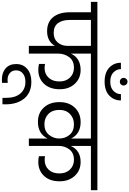

<svg xmlns="http://www.w3.org/2000/svg" viewBox="291 -1424 1396 2073"><g transform="rotate(90 989.5 -387.0)"><path d="M309 -268Q374 -268 411 -311.5Q448 -355 448 -419V-670H168V-441Q168 -359 203 -313.5Q238 -268 309 -268ZM-27 -670V-740H1012V-670H531V-454Q580 -559 708 -559Q799 -559 857.5 -496Q916 -433 916 -334Q916 -226 857.5 -164Q799 -102 707 -102Q670 -102 643 -110V-175Q665 -170 688 -170Q751 -170 791.5 -213.5Q832 -257 832 -330Q832 -401 790 -444Q748 -487 684 -487Q608 -487 569.5 -435.5Q531 -384 531 -313V0H448V-281Q398 -197 290 -197Q190 -197 137.5 -262.5Q85 -328 85 -441V-670Z M809 291Q737 291 690.5 250.5Q644 210 644 137Q644 62 696.5 17.5Q749 -27 835 -27Q953 -27 1016 49.5Q1079 126 1079 252Q1079 274 1078 285H1009V244Q1009 146 962 91.5Q915 37 836 37Q780 37 746 64.5Q712 92 712 138Q712 180 741 205Q770 230 814 230Q823 230 847 228V290Q834 291 809 291Z M834 -818Q736 -818 683 -868Q630 -918 630 -994H699Q699 -948 734 -913.5Q769 -879 834 -879Q899 -879 934 -913.5Q969 -948 969 -994H1037Q1037 -918 984 -868Q931 -818 834 -818ZM834 -982Q817 -982 805 -994Q793 -1006 793 -1023Q793 -1040 805 -1052.5Q817 -1065 834 -1065Q852 -1065 864 -1052.5Q876 -1040 876 -1023Q876 -1006 864 -994Q852 -982 834 -982Z M1448 0V-202Q1397 -98 1268 -98Q1173 -98 1114 -161.5Q1055 -225 1055 -330Q1055 -434 1115 -496.5Q1175 -559 1271 -559Q1397 -559 1448 -457V-670H958V-740H2006V-670H1528V-453Q1577 -559 1701 -559Q1793 -559 1851.5 -495.5Q1910 -432 1910 -332Q1910 -225 1851.5 -163.5Q1793 -102 1701 -102Q1664 -102 1639 -109V-175Q1655 -171 1681 -171Q1744 -171 1784.5 -213.5Q1825 -256 1825 -330Q1825 -401 1783 -444Q1741 -487 1678 -487Q1604 -487 1566 -438Q1528 -389 1528 -322V0ZM1294 -168Q1368 -168 1408 -217Q1448 -266 1448 -328Q1448 -392 1408.5 -439.5Q1369 -487 1294 -487Q1228 -487 1183.5 -444Q1139 -401 1139 -330Q1139 -255 1182.5 -211.5Q1226 -168 1294 -168Z"/></g></svg>

Font: SVN-Poppins
Style: Regular
Weight: 400
Designer: Ninad Kale (Devanagari), Jonny Pinhorn (Latin)
Foundry: Indian Type Foundry
Version: Version 3.002 2017